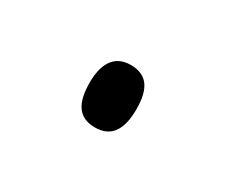

<svg xmlns="http://www.w3.org/2000/svg" viewBox="-35 -448 260 221"><g transform="rotate(30 94.5 -337.5)"><path d="M64 -338C64 -312 72 -296 95 -296C116 -296 126 -310 126 -338C126 -365 117 -379 95 -379C72 -379 64 -361 64 -338Z"/></g></svg>

Font: Noto Sans Devanagari UI ExtraCondensed ExtraLight
Style: Regular
Weight: 200
Width: 2
Designer: Jelle Bosma - Monotype Design Team
Foundry: Monotype Imaging Inc.
Version: Version 2.004